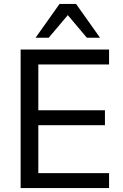

<svg xmlns="http://www.w3.org/2000/svg" viewBox="-20 -957 626 977"><path d="M85 0V-705H535V-629H175V-396H514V-320H175V-76H535V0ZM161 -765 283 -937H367L489 -765H422L325 -880L228 -765Z"/></svg>

Font: Nunito Sans 12pt Medium
Style: Regular
Weight: 500
Designer: Vernon Adams
Foundry: Vernon Adams
Version: Version 3.101;gftools[0.9.27]